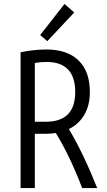

<svg xmlns="http://www.w3.org/2000/svg" viewBox="-20 -950 540 970"><path d="M84 0V-686Q114 -692 146.5 -696Q179 -700 214 -700Q320 -700 377 -644.5Q434 -589 434 -485Q434 -419 406.5 -371Q379 -323 328 -298Q400 -178 471 0H395Q367 -74 333.5 -145Q300 -216 262 -278Q251 -276 237 -275Q223 -274 210 -274H156V0ZM156 -335H212Q360 -335 360 -485Q360 -637 215 -637Q184 -637 156 -632ZM219 -742 183 -773 306 -930 355 -887Z"/></svg>

Font: Ubuntu Sans Condensed
Style: Regular
Weight: 400
Width: 3
Designer: Dalton Maag Ltd
Foundry: Dalton Maag Ltd
Version: Version 1.006; ttfautohint (v1.8.4.7-5d5b)